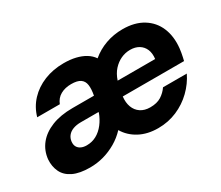

<svg xmlns="http://www.w3.org/2000/svg" viewBox="-98 -752 1144 993"><g transform="rotate(-30 474.0 -256.0)"><path d="M198 12Q136 12 97.5 -6.5Q59 -25 43 -58.5Q27 -92 30 -133Q35 -183 65 -220.5Q95 -258 147.5 -279Q200 -300 272 -300H400Q407 -337 403.5 -361.5Q400 -386 382 -398.5Q364 -411 327 -411Q291 -411 264 -396Q237 -381 225 -350H90Q105 -403 141.5 -442Q178 -481 231 -502.5Q284 -524 348 -524Q387 -524 418.5 -516.5Q450 -509 474 -494.5Q498 -480 513 -458Q551 -490 598.5 -507Q646 -524 699 -524Q771 -524 820 -494Q869 -464 891 -411.5Q913 -359 906 -291Q905 -280 902.5 -266.5Q900 -253 897.5 -241Q895 -229 893 -222H527Q523 -187 533 -160Q543 -133 566 -117.5Q589 -102 623 -102Q663 -102 688.5 -118Q714 -134 731 -159H873Q850 -111 810 -72Q770 -33 717.5 -10.5Q665 12 605 12Q541 12 493.5 -13.5Q446 -39 420 -83Q391 -52 355 -31Q319 -10 279.5 1Q240 12 198 12ZM240 -96Q272 -96 298.5 -110.5Q325 -125 345.5 -151.5Q366 -178 378 -211V-215H273Q246 -215 226 -207.5Q206 -200 194.5 -185.5Q183 -171 181 -152Q179 -134 186 -121.5Q193 -109 207 -102.5Q221 -96 240 -96ZM545 -306H769Q773 -339 763 -362.5Q753 -386 731.5 -399Q710 -412 680 -412Q651 -412 625 -400Q599 -388 578 -365Q557 -342 545 -306Z"/></g></svg>

Font: DM Sans 12pt ExtraBold
Style: Italic
Weight: 800
Italic angle: -10°
Version: Version 4.004;gftools[0.9.30]